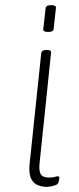

<svg xmlns="http://www.w3.org/2000/svg" viewBox="-20 -719 305 745"><path d="M160 6Q144 6 127 -0.5Q110 -7 100.5 -26.5Q91 -46 95 -84L140 -513Q141 -519 145.5 -522Q150 -525 159 -525H163Q172 -525 175.5 -522Q179 -519 178 -513L133 -80Q131 -55 138.5 -42.5Q146 -30 171 -30Q185 -30 192.5 -32.5Q200 -35 205 -35Q208 -35 209 -33Q210 -31 210 -28Q210 -24 209 -19Q208 -14 206.5 -10.5Q205 -7 203 -5Q200 -2 192.5 0.5Q185 3 176 4.5Q167 6 160 6ZM167 -595Q156 -595 151.5 -598Q147 -601 148 -607L157 -687Q157 -692 162 -695.5Q167 -699 178 -699Q189 -699 193.5 -696Q198 -693 197 -687L188 -607Q188 -602 183 -598.5Q178 -595 167 -595Z"/></svg>

Font: Asap Thin
Style: Italic
Weight: 250
Italic angle: -6°
Designer: Pablo Cosgaya
Foundry: Omnibus-Type
Version: Version 3.001